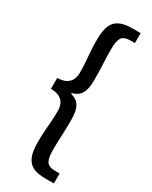

<svg xmlns="http://www.w3.org/2000/svg" viewBox="-245 -848 847 1071"><g transform="rotate(30 178.0 -313.0)"><path d="M259 171Q213 171 183 157.5Q153 144 138 110.5Q123 77 123 18Q123 -23 125.5 -56.5Q128 -90 130.5 -122Q133 -154 133 -191Q133 -213 125 -232.5Q117 -252 96.5 -264.5Q76 -277 38 -278V-348Q76 -349 96.5 -362Q117 -375 125 -394Q133 -413 133 -434Q133 -472 130.5 -504Q128 -536 125.5 -569.5Q123 -603 123 -643Q123 -732 156.5 -764.5Q190 -797 259 -797H316V-733H289Q246 -733 232 -711.5Q218 -690 218 -638Q218 -588 220.5 -542Q223 -496 223 -440Q223 -383 206 -354Q189 -325 150 -315V-310Q189 -300 206 -271Q223 -242 223 -185Q223 -130 220.5 -83.5Q218 -37 218 12Q218 64 232 85.5Q246 107 289 107H316V171Z"/></g></svg>

Font: Noto Sans KR Thin Medium
Style: Regular
Weight: 500
Version: Version 2.004-H2;hotconv 1.0.118;makeotfexe 2.5.65603